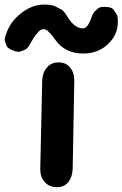

<svg xmlns="http://www.w3.org/2000/svg" viewBox="-103 -779 525 824"><path d="M97.7 -488.3Q79.1 -466.8 78.1 -431.6L69.8 -54.2Q69.3 -20 87.9 1Q106.4 23.9 141.1 24.4Q174.3 24.4 191.4 0.5Q208.5 -22 209 -57.1L215.8 -431.6Q216.3 -465.3 199.7 -486.8Q182.6 -510.7 149.9 -511.2Q116.2 -511.7 97.7 -488.3ZM26.4 -590.8Q42.5 -619.1 48.8 -627Q55.2 -634.8 61.8 -642.3Q68.4 -649.9 79.6 -653.3Q84 -654.3 87.4 -653.3Q90.8 -652.3 94.2 -651.4Q97.7 -650.4 103.5 -644.8Q109.4 -639.2 115 -633.3Q120.6 -627.4 134.3 -608.4Q176.3 -548.8 255.4 -549.3Q314 -549.8 353.5 -583.5Q399.9 -623.5 402.3 -676.3Q404.3 -707.5 397.5 -717.8Q390.6 -728 383.8 -738.3Q377 -748.5 348.6 -749.5Q326.7 -750.5 319.1 -743.7Q311.5 -736.8 303.7 -730.2Q295.9 -723.6 288.6 -701.2Q272.5 -656.2 252 -657.2Q216.3 -658.2 187.5 -705.6Q172.4 -731.9 159.2 -738.8Q146 -745.6 133.1 -752.4Q120.1 -759.3 86.4 -759.3Q35.2 -759.8 -13.2 -721.7Q-60.5 -684.6 -77.1 -631.8Q-85 -610.8 -81.5 -601.3Q-78.1 -591.8 -74.5 -582Q-70.8 -572.3 -49.8 -563.5Q-25.9 -553.7 -15.9 -557.6Q-5.9 -561.5 4.2 -565.4Q14.2 -569.3 26.4 -590.8Z"/></svg>

Font: Comic Relief
Style: Bold
Weight: 700
Designer: Jeff Davis
Foundry: Loudifier
Version: Version 1.200; ttfautohint (v1.8.4.7-5d5b)